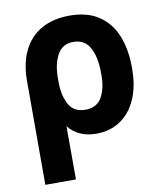

<svg xmlns="http://www.w3.org/2000/svg" viewBox="-83 -604 733 868"><g transform="rotate(-10 284.0 -170.0)"><path d="M294.9 -537.1Q377.4 -537.1 430.4 -500.5Q483.4 -463.9 507.8 -401.4Q532.2 -338.9 532.2 -258.8V-250Q532.2 -171.9 506.8 -113.3Q481.4 -54.7 434.1 -22.5Q386.7 9.8 322.3 9.8Q240.7 9.8 194.8 -46.9L195.3 197.3H54.7V-280.3Q54.7 -362.3 84 -420.2Q113.3 -478 167.2 -507.6Q221.2 -537.1 294.9 -537.1ZM194.3 -244.1Q195.3 -186 217.5 -145.8Q239.7 -105.5 293 -105.5Q345.7 -105.5 368.7 -147Q391.6 -188.5 390.6 -250V-258.8Q390.6 -329.6 366.9 -373.3Q343.3 -417 291 -417Q241.2 -417 217.8 -375.2Q194.3 -333.5 194.3 -267.6Z"/></g></svg>

Font: Pretendard GOV
Style: Bold
Weight: 700
Designer: Base glyphs from Inter by Rasmus Andersson; Hangeul glyphs from Noto Sans CJK(Source Han Sans) by Jang Soo-young and Kan
Foundry: Kil Hyung-jin
Version: Version 1.309